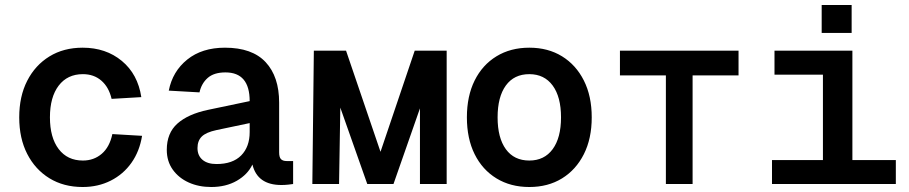

<svg xmlns="http://www.w3.org/2000/svg" viewBox="-20 -737 3640 769"><path d="M311 12Q235 12 178 -23Q121 -58 89 -120.5Q57 -183 57 -267Q57 -351 89 -413.5Q121 -476 178 -511Q235 -546 311 -546Q404 -546 468 -493Q532 -440 546 -348L427 -341Q416 -388 386 -414Q356 -440 312 -440Q250 -440 215 -394Q180 -348 180 -267Q180 -186 215 -140Q250 -94 312 -94Q356 -94 387.5 -121Q419 -148 430 -200L549 -193Q539 -131 506.5 -85Q474 -39 423.5 -13.5Q373 12 311 12Z M826 12Q776 12 736 -6Q696 -24 672 -57.5Q648 -91 648 -137Q648 -204 690.5 -242Q733 -280 813 -297L980 -332Q980 -447 883 -447Q837 -447 812 -425Q787 -403 779 -367L656 -374Q671 -451 730 -498.5Q789 -546 881 -546Q990 -546 1044 -488Q1098 -430 1098 -326V-127Q1098 -107 1105.5 -99.5Q1113 -92 1128 -92H1154V0Q1148 1 1134.5 2.5Q1121 4 1107 4Q1011 4 991 -78Q972 -38 928.5 -13Q885 12 826 12ZM847 -80Q912 -80 946 -114.5Q980 -149 980 -208V-244L847 -216Q805 -207 788 -190Q771 -173 771 -144Q771 -114 791 -97Q811 -80 847 -80Z M1231 0 1237 -534H1366L1504 -129L1641 -534H1769V0H1662V-303L1556 0H1451L1343 -306L1338 0Z M2100 12Q2025 12 1968.5 -22.5Q1912 -57 1881 -119.5Q1850 -182 1850 -267Q1850 -352 1881 -414.5Q1912 -477 1968.5 -511.5Q2025 -546 2100 -546Q2175 -546 2231 -511.5Q2287 -477 2318.5 -414.5Q2350 -352 2350 -267Q2350 -182 2318.5 -119.5Q2287 -57 2231 -22.5Q2175 12 2100 12ZM2100 -94Q2160 -94 2193.5 -139.5Q2227 -185 2227 -267Q2227 -349 2193.5 -394.5Q2160 -440 2100 -440Q2039 -440 2006 -394.5Q1973 -349 1973 -267Q1973 -185 2006 -139.5Q2039 -94 2100 -94Z M2647 0V-435H2463V-534H2938V-435H2754V0Z M3072 0V-96H3276V-438H3082V-534H3394V-96H3568V0ZM3271 -605V-717H3391V-605Z"/></svg>

Font: Geist Mono SemiBold
Style: Regular
Weight: 600
Monospace: yes
Designer: Basement.studio, Andrés Briganti, Mateo Zaragoza
Foundry: Basement.studio, Vercel, Andrés Briganti, Guido Ferreyra, Mateo Zaragoza
Version: Version 1.500; ttfautohint (v1.8.4.7-5d5b)